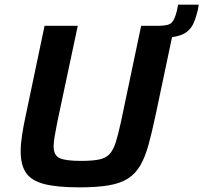

<svg xmlns="http://www.w3.org/2000/svg" viewBox="-20 -799 876 827"><path d="M322 8Q227 8 171.5 -6Q116 -20 92.5 -54Q69 -88 69 -147Q69 -177 75 -217Q81 -257 92 -307L172 -688H315L227 -274Q220 -238 215.5 -212.5Q211 -187 211 -169Q211 -130 236.5 -118Q262 -106 329 -106Q378 -106 407 -112Q436 -118 452 -135.5Q468 -153 478.5 -186Q489 -219 501 -274L588 -688H665Q707 -688 720 -702Q733 -716 742 -753L747 -779H836L833 -760Q824 -721 812.5 -696.5Q801 -672 779.5 -658Q758 -644 721 -639L651 -307Q635 -231 620 -176.5Q605 -122 584 -86Q563 -50 530.5 -29.5Q498 -9 447.5 -0.5Q397 8 322 8Z"/></svg>

Font: Saira SemiBold
Style: Italic
Weight: 600
Italic angle: -12°
Designer: Hector Gatti with collaboration of the Omnibus-Type team
Foundry: Omnibus-Type
Version: Version 1.100; ttfautohint (v1.8.3)